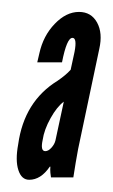

<svg xmlns="http://www.w3.org/2000/svg" viewBox="-20 -571 189 322"><path d="M29 -269.5Q48.5 -269.5 63.5 -291.5H64.5Q64 -286.5 64.5 -281.2Q65 -276 65.5 -273.5H103Q105.5 -289 107 -298.5Q108.5 -308 111 -321L146.5 -489Q152.5 -515.5 142.8 -533.2Q133 -551 112.5 -551Q91 -551 71.8 -531Q52.5 -511 46 -481.5L42.5 -466.5H84Q92 -507.5 101.5 -507.5Q109.5 -507.5 105 -484L98.5 -454Q94 -449 88.5 -444.5Q83 -440 76.5 -435.5Q20.5 -401 10.5 -329Q5.5 -302 10.8 -285.8Q16 -269.5 29 -269.5ZM56 -317.5Q47.5 -317.5 51.5 -336Q54 -353.5 64.8 -372.8Q75.5 -392 87 -400.5L73 -335.5Q71.5 -329 66.2 -323.2Q61 -317.5 56 -317.5Z"/></svg>

Font: League Gothic SemiCondensed Italic
Style: Regular
Weight: 400
Width: 4
Designer: The League of Moveable Type
Version: Version 1.600; ttfautohint (v1.8.3)